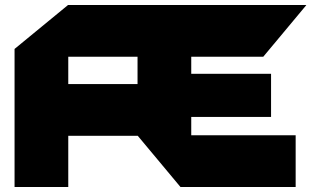

<svg xmlns="http://www.w3.org/2000/svg" viewBox="-20 -745 1240 765"><path d="M38 0V-550L251 -725H252V0ZM252 -204V-410H528L580 -204ZM699 0 528 -205V-206H1158V0ZM528 -206V-519H742V-206ZM252 -519V-725H571L742 -520V-519ZM742 -279V-451H1060V-279ZM742 -519 571 -725H1200V-724L1029 -519Z"/></svg>

Font: Foldit ExtraBold
Style: Regular
Weight: 800
Version: Version 1.003